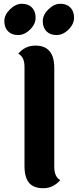

<svg xmlns="http://www.w3.org/2000/svg" viewBox="-20 -988 417 1019"><path d="M300.5 -968Q334 -968 353.5 -948Q373 -928 373 -894Q373 -860 343.5 -831Q314 -802 280 -802Q246 -802 226.5 -822Q207 -842 207 -875.5Q207 -909 237 -938.5Q267 -968 300.5 -968ZM96.5 -968Q130 -968 149.5 -948Q169 -928 169 -894Q169 -860 139.5 -831Q110 -802 76 -802Q42 -802 22.5 -822Q3 -842 3 -875.5Q3 -909 33 -938.5Q63 -968 96.5 -968ZM268 -628V-103Q268 -49 300 -32Q262 11 210 11Q158 11 134 -18Q110 -47 110 -108V-634Q110 -686 77 -703Q113 -746 168 -746Q268 -746 268 -628Z"/></svg>

Font: Laila
Style: Bold
Weight: 700
Designer: Hitesh Malaviya
Foundry: Indian Type Foundry
Version: Version 1.302;PS 1.0;hotconv 1.0.78;makeotf.lib2.5.61930; tt